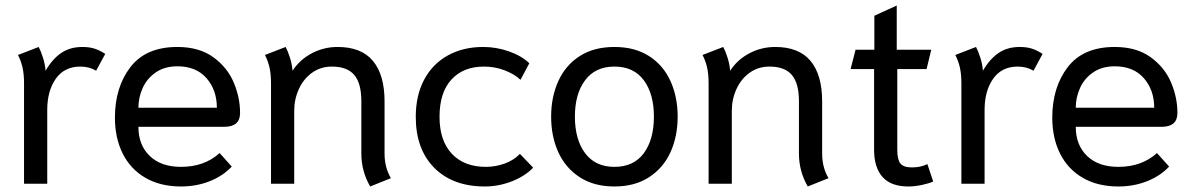

<svg xmlns="http://www.w3.org/2000/svg" viewBox="-20 -665 4327 695"><path d="M67 -363Q67 -397 61.5 -421Q56 -445 45 -466L120 -495Q128 -480 135.5 -456.5Q143 -433 145 -409Q170 -452 202 -473.5Q234 -495 278 -495Q302 -495 320.5 -489.5Q339 -484 361 -470L328 -409Q303 -424 271 -424Q213 -424 182 -380Q151 -336 151 -267V0H67Z M396 -239Q396 -349 452 -422Q508 -495 622 -495Q701 -495 752 -458Q803 -421 826 -366.5Q849 -312 849 -256Q849 -206 792 -206H481Q481 -140 522 -100.5Q563 -61 635 -61Q720 -61 775 -111L819 -62Q787 -28 739 -9Q691 10 635 10Q561 10 507 -21Q453 -52 424.5 -108.5Q396 -165 396 -239ZM765 -275Q765 -339 727.5 -382Q690 -425 622 -425Q576 -425 544 -403Q512 -381 496.5 -346.5Q481 -312 481 -275Z M1288 -109V-299Q1288 -363 1262.5 -393.5Q1237 -424 1181 -424Q1141 -424 1110 -402Q1079 -380 1062 -343Q1045 -306 1045 -264V0H961V-363Q961 -397 955.5 -421Q950 -445 939 -466L1014 -495Q1022 -480 1029.5 -456.5Q1037 -433 1039 -409Q1065 -449 1108.5 -472Q1152 -495 1202 -495Q1288 -495 1330 -444.5Q1372 -394 1372 -298V-109Q1372 -59 1395 -20L1320 10Q1288 -45 1288 -109Z M1485 -242Q1485 -319 1515 -376Q1545 -433 1600.5 -464Q1656 -495 1729 -495Q1777 -495 1822.5 -479Q1868 -463 1896 -436L1864 -376Q1842 -397 1806.5 -410.5Q1771 -424 1732 -424Q1657 -424 1614 -377Q1571 -330 1571 -242Q1571 -156 1615.5 -108.5Q1660 -61 1739 -61Q1774 -61 1807 -73Q1840 -85 1862 -108L1910 -58Q1880 -27 1832.5 -8.5Q1785 10 1735 10Q1619 10 1552 -57.5Q1485 -125 1485 -242Z M1975 -243Q1975 -314 2001 -371.5Q2027 -429 2078.5 -462Q2130 -495 2204 -495Q2278 -495 2329.5 -462Q2381 -429 2407 -371.5Q2433 -314 2433 -243Q2433 -171 2407 -114Q2381 -57 2329.5 -23.5Q2278 10 2204 10Q2130 10 2078.5 -23.5Q2027 -57 2001 -114Q1975 -171 1975 -243ZM2347 -243Q2347 -325 2310.5 -374.5Q2274 -424 2204 -424Q2135 -424 2098 -374.5Q2061 -325 2061 -243Q2061 -160 2098 -110.5Q2135 -61 2204 -61Q2274 -61 2310.5 -110.5Q2347 -160 2347 -243Z M2872 -109V-299Q2872 -363 2846.5 -393.5Q2821 -424 2765 -424Q2725 -424 2694 -402Q2663 -380 2646 -343Q2629 -306 2629 -264V0H2545V-363Q2545 -397 2539.5 -421Q2534 -445 2523 -466L2598 -495Q2606 -480 2613.5 -456.5Q2621 -433 2623 -409Q2649 -449 2692.5 -472Q2736 -495 2786 -495Q2872 -495 2914 -444.5Q2956 -394 2956 -298V-109Q2956 -59 2979 -20L2904 10Q2872 -45 2872 -109Z M3144 -123V-415H3059L3077 -485H3145V-608L3226 -645V-485H3351L3334 -415H3228V-122Q3228 -87 3239.5 -73Q3251 -59 3281 -59Q3313 -59 3337 -71L3358 -8Q3343 -1 3317 4.5Q3291 10 3268 10Q3205 10 3174.5 -24.5Q3144 -59 3144 -123Z M3460 -363Q3460 -397 3454.5 -421Q3449 -445 3438 -466L3513 -495Q3521 -480 3528.5 -456.5Q3536 -433 3538 -409Q3563 -452 3595 -473.5Q3627 -495 3671 -495Q3695 -495 3713.5 -489.5Q3732 -484 3754 -470L3721 -409Q3696 -424 3664 -424Q3606 -424 3575 -380Q3544 -336 3544 -267V0H3460Z M3789 -239Q3789 -349 3845 -422Q3901 -495 4015 -495Q4094 -495 4145 -458Q4196 -421 4219 -366.5Q4242 -312 4242 -256Q4242 -206 4185 -206H3874Q3874 -140 3915 -100.5Q3956 -61 4028 -61Q4113 -61 4168 -111L4212 -62Q4180 -28 4132 -9Q4084 10 4028 10Q3954 10 3900 -21Q3846 -52 3817.5 -108.5Q3789 -165 3789 -239ZM4158 -275Q4158 -339 4120.5 -382Q4083 -425 4015 -425Q3969 -425 3937 -403Q3905 -381 3889.5 -346.5Q3874 -312 3874 -275Z"/></svg>

Font: Niramit
Style: Regular
Weight: 400
Version: Version 1.000; ttfautohint (v1.6)